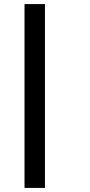

<svg xmlns="http://www.w3.org/2000/svg" viewBox="-20 -920 440 940"><path d="M100 0V-900H200V0Z"/></svg>

Font: Galmuri9 Regular
Style: Regular
Weight: 400
Designer: Lee Minseo (quiple)
Version: Version 2.399;hotconv 1.1.1;makeotfexe 2.6.0 DEVELOPMENT